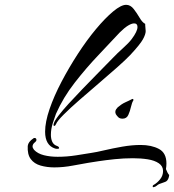

<svg xmlns="http://www.w3.org/2000/svg" viewBox="-20 -658 722 796"><path d="M218 -41Q217 -41 214.5 -41Q212 -41 209 -42Q167 -55 167 -112Q167 -152 185.5 -206Q204 -260 235 -319Q266 -378 303 -435Q340 -492 378 -537.5Q416 -583 449 -610.5Q482 -638 503 -638Q521 -638 534.5 -620.5Q548 -603 559 -584Q570 -565 582 -559V-554Q582 -547 583 -541.5Q584 -536 584 -529Q584 -516 572.5 -495Q561 -474 520 -430Q501 -410 466 -379Q431 -348 389.5 -312.5Q348 -277 309.5 -243.5Q271 -210 244 -183Q217 -156 212 -143Q209 -136 205 -136Q200 -136 203 -146Q206 -157 222.5 -178.5Q239 -200 265 -228.5Q291 -257 320 -287Q349 -317 376 -344.5Q403 -372 422.5 -392Q442 -412 449 -419Q466 -437 490 -458.5Q514 -480 526 -496Q550 -528 550 -546Q550 -561 536 -561Q526 -561 511 -552Q496 -543 476 -523Q439 -483 388.5 -430Q338 -377 290 -315.5Q242 -254 212 -186Q207 -173 199 -148Q191 -123 191 -99Q191 -83 196.5 -70.5Q202 -58 216 -53Q225 -50 225 -44Q225 -41 218 -41ZM616 118Q615 119 614 117.5Q613 116 613 115Q613 110 618 108Q632 100 644 85Q656 70 656 51Q656 31 638.5 19Q621 7 592.5 2.5Q564 -2 531 -2Q493 -2 455 2Q417 6 387.5 10.5Q358 15 346 17Q321 21 282 28.5Q243 36 205 36Q175 36 148.5 28.5Q122 21 107.5 1.5Q93 -18 95 -53Q97 -70 118 -84Q120 -86 123 -86Q131 -86 131 -78Q131 -73 126 -69Q115 -61 115 -51Q115 -45 121 -37Q136 -21 162 -14.5Q188 -8 219 -8Q257 -8 295.5 -14Q334 -20 358 -24Q379 -27 413 -35Q447 -43 487 -50Q527 -57 563 -57Q608 -57 639 -40.5Q670 -24 670 20Q670 25 669.5 31Q669 37 668 43Q675 60 678 63.5Q681 67 681.5 67.5Q682 68 680 76Q676 92 665 96Q654 100 640 105Q635 107 629.5 112Q624 117 616 118ZM488 -166Q477 -166 471 -171.5Q465 -177 460 -185Q458 -191 458 -193Q458 -200 461.5 -205Q465 -210 468 -213Q475 -219 483 -224.5Q491 -230 500 -234Q508 -238 514 -240.5Q520 -243 527 -247Q530 -249 532 -247Q534 -245 533 -242Q527 -233 523 -215Q519 -197 512 -181.5Q505 -166 488 -166Z"/></svg>

Font: The Nautigal
Style: Bold
Weight: 700
Designer: Robert E. Leuschke
Foundry: Robert E. Leuschke
Version: Version 1.100; ttfautohint (v1.8.3)